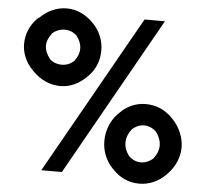

<svg xmlns="http://www.w3.org/2000/svg" viewBox="-58 -905 1056 988"><g transform="rotate(5 470.5 -411.0)"><path d="M98 -786C98 -785 99 -776 98 -776L97 -786ZM181 -707 182 -709C199 -724 222 -734 247 -734C271 -734 292 -725 309 -709L311 -707V-706C324 -690 334 -667 334 -643C334 -620 325 -599 311 -581V-580L309 -578C293 -563 272 -553 247 -553C222 -553 200 -561 182 -578L181 -580V-581C169 -596 157 -619 157 -643C157 -666 166 -687 181 -706ZM633 -252C649 -267 671 -279 696 -279C720 -279 743 -268 760 -252V-251C774 -233 785 -208 785 -182C785 -157 774 -134 760 -116V-115C744 -100 721 -88 696 -88C671 -88 650 -98 633 -115L632 -116C619 -133 608 -157 608 -182C608 -207 618 -232 633 -251ZM560 -38C596 0 642 22 696 22C749 22 797 0 833 -37L840 -44C875 -81 898 -130 898 -182C898 -234 875 -286 840 -323L833 -330C797 -368 749 -389 696 -389C643 -389 597 -368 561 -330L553 -322C519 -286 499 -234 499 -182C499 -130 518 -82 553 -45ZM652 -822 649 -819 189 -3H294L297 -6L756 -822ZM44 -643C44 -592 66 -546 101 -511L109 -503C145 -467 194 -443 248 -443C301 -443 345 -466 381 -501L389 -509C424 -544 443 -591 443 -643C443 -695 423 -743 389 -778L382 -785C347 -820 301 -844 248 -844C194 -844 146 -820 110 -784L108 -783H107L100 -777C65 -742 44 -695 44 -643ZM100 -777H101Z"/></g></svg>

Font: Hussar Woodtype
Style: SeBd
Weight: 900
Foundry: Cannot Into Space Fonts
Version: Version 1.07